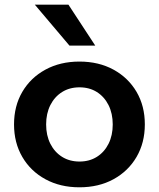

<svg xmlns="http://www.w3.org/2000/svg" viewBox="-20 -781 676 817"><path d="M318 16Q236.3 16 173.3 -18.3Q110.3 -52.6 75 -113.1Q39.7 -173.6 39.7 -251.5Q39.7 -329.9 75 -390.2Q110.3 -450.4 173.3 -484.7Q236.3 -519 318 -519Q400.1 -519 462.9 -484.7Q525.6 -450.4 561 -390.2Q596.3 -329.9 596.3 -251.8Q596.3 -173.7 561 -113.1Q525.6 -52.6 462.9 -18.3Q400.1 16 318 16ZM318.3 -93.6Q360.4 -93.6 392.2 -113.6Q424 -133.6 441.9 -169.3Q459.7 -204.9 459.7 -251.4Q459.7 -297.9 441.9 -333.6Q424 -369.3 392.2 -389.4Q360.4 -409.4 318.3 -409.4Q276.1 -409.4 244.2 -389.4Q212.2 -369.3 194.2 -333.7Q176.3 -298 176.3 -251.5Q176.3 -205 194.2 -169.3Q212.2 -133.7 244.2 -113.6Q276.1 -93.6 318.3 -93.6ZM275.5 -587 128.3 -761H271.3L385.3 -587Z"/></svg>

Font: Wix Madefor Display
Style: Regular
Weight: 400
Designer: Dalton Maag Ltd
Foundry: Dalton Maag Ltd
Version: Version 3.100